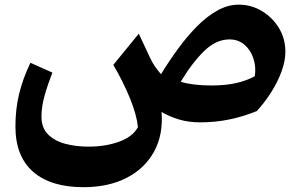

<svg xmlns="http://www.w3.org/2000/svg" viewBox="-20 -506 1275 814"><path d="M828.6 12.7Q779.3 12.7 738.8 0.5Q698.2 -11.7 665 -31.2Q672.4 65.4 633.1 137Q593.8 208.5 516.8 248Q439.9 287.6 333.5 287.6Q195.3 287.6 120.4 222.2Q45.4 156.7 45.4 30.3Q45.4 -42.5 60.8 -106.9Q76.2 -171.4 108.9 -239.7L202.1 -198.2Q182.1 -147 168.9 -100.3Q155.8 -53.7 155.8 -11.2Q155.8 35.6 183.3 63.5Q210.9 91.3 256.3 103.5Q301.8 115.7 355 115.7Q427.7 115.7 485.6 94.5Q543.5 73.2 564.9 32.7Q559.1 -21 530.5 -90.6Q502 -160.2 460.4 -231L568.4 -363.3L614.3 -265.1Q625 -241.7 636 -225.6Q647 -209.5 662.6 -191.4Q696.3 -246.6 734.9 -299.3Q773.4 -352.1 815.2 -394.3Q856.9 -436.5 901.6 -461.4Q946.3 -486.3 992.2 -486.3Q1044.9 -486.3 1089.8 -459.5Q1134.8 -432.6 1162.4 -387.5Q1189.9 -342.3 1189.9 -286.6Q1189.9 -247.6 1173.6 -202.9Q1157.2 -158.2 1129.6 -114.7Q1102.1 -71.3 1068.8 -35.2Q1013.2 -12.2 953.4 0.2Q893.6 12.7 828.6 12.7ZM1060.1 -182.6Q1066.4 -222.2 1054.4 -258.1Q1042.5 -293.9 1016.4 -316.4Q990.2 -338.9 952.6 -338.9Q896 -338.9 845.2 -289.3Q794.4 -239.7 746.1 -159.2Q798.8 -143.6 876.5 -143.6Q934.6 -143.6 979 -153.3Q1023.4 -163.1 1060.1 -182.6Z"/></svg>

Font: Pinar-DS2-FD Bold
Style: Regular
Weight: 700
Designer: Amin Abedi
Version: Version 3.000